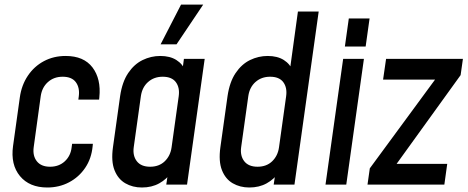

<svg xmlns="http://www.w3.org/2000/svg" viewBox="-20 -800 2026 832"><path d="M382.5 -177 381.5 -167Q376.5 -113 349.2 -72.8Q322 -32.5 279.2 -10Q236.5 12.5 185 12.5Q107.5 12.5 66.5 -37Q25.5 -86.5 36.5 -167L66 -378.5Q73.5 -431.5 100.8 -472Q128 -512.5 170.2 -535Q212.5 -557.5 264.5 -557.5Q343 -557.5 380.8 -507.8Q418.5 -458 410.5 -378.5L409.5 -368.5H319.5L321.5 -383.5Q326 -420.5 308.5 -444Q291 -467.5 251.5 -467.5Q213.5 -467.5 187.8 -444.5Q162 -421.5 156.5 -383.5L126 -162Q121 -124.5 139.8 -101Q158.5 -77.5 197 -77.5Q235.5 -77.5 261 -101.2Q286.5 -125 290.5 -162L292.5 -177Z M595 12.5Q554.5 12.5 523 -5.8Q491.5 -24 476.2 -62.5Q461 -101 469.5 -162L500.5 -383.5Q509.5 -445 535.5 -483.5Q561.5 -522 598 -539.8Q634.5 -557.5 674.5 -557.5Q716.5 -557.5 744.2 -540Q772 -522.5 785 -490.5L767 -470L777 -545H867L790.5 0H700.5L711.5 -75L724 -54.5Q702.5 -23.5 670 -5.5Q637.5 12.5 595 12.5ZM630.5 -77.5Q669.5 -77.5 694 -101.2Q718.5 -125 723.5 -161.5L754.5 -383.5Q759.5 -420.5 742 -444Q724.5 -467.5 685 -467.5Q647.5 -467.5 621.8 -444.8Q596 -422 590.5 -383.5L559.5 -162Q554.5 -125 573 -101.2Q591.5 -77.5 630.5 -77.5ZM676 -608 764.5 -780H860.5L745 -608Z M1060.5 12.5Q1020 12.5 988.5 -5.8Q957 -24 941.8 -62.5Q926.5 -101 935 -162L966 -383.5Q975 -445 1001 -483.5Q1027 -522 1063.5 -539.8Q1100 -557.5 1140 -557.5Q1182 -557.5 1209.8 -540Q1237.5 -522.5 1250.5 -490.5L1232.5 -470L1271 -750H1361L1256 0H1166L1177 -75L1189.5 -54.5Q1168 -23.5 1135.5 -5.5Q1103 12.5 1060.5 12.5ZM1096 -77.5Q1135 -77.5 1159.5 -101.2Q1184 -125 1189 -161.5L1220 -383.5Q1225 -420.5 1207.5 -444Q1190 -467.5 1150.5 -467.5Q1113 -467.5 1087.2 -444.8Q1061.5 -422 1056 -383.5L1025 -162Q1020 -125 1038.5 -101.2Q1057 -77.5 1096 -77.5Z M1390.5 0 1467 -545H1557L1480.5 0ZM1474.5 -598.5 1491.5 -720H1581.5L1564.5 -598.5Z M1572.5 0 1582.5 -70.5 1892 -491.5 1907.5 -455H1640L1653 -545H1986L1976 -474.5L1672 -53L1655.5 -90H1918L1905.5 0Z"/></svg>

Font: Mohave Light Medium
Style: Italic
Weight: 500
Italic angle: -8°
Version: Version 2.003